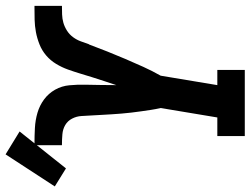

<svg xmlns="http://www.w3.org/2000/svg" viewBox="-210 -754 876 671"><g transform="rotate(-90 227.5 -418.0)"><path d="M88 0V-96H153L186 -294Q182 -311 179.5 -328Q177 -345 174.5 -362Q172 -379 170 -396.5Q168 -414 166.5 -431.5Q165 -449 164 -466Q163 -483 162 -500.5Q161 -518 160 -536Q159 -554 158 -571Q157 -588 149 -603.5Q141 -619 126.5 -627.5Q112 -636 94 -637.5Q76 -639 59 -639H58Q58 -639 58 -639Q58 -639 57 -639H56V-735H57Q57 -735 58 -735Q59 -735 59 -735H60Q60 -735 60.5 -735Q61 -735 61 -735Q89 -735 116.5 -733.5Q144 -732 169.5 -724.5Q195 -717 216 -701.5Q237 -686 250 -663Q263 -640 265.5 -613Q268 -586 267.5 -558.5Q267 -531 266.5 -503.5Q266 -476 266 -449Q273 -470 280 -491Q287 -512 293.5 -533Q300 -554 306.5 -575.5Q313 -597 320.5 -618Q328 -639 340 -659Q352 -679 369.5 -694Q387 -709 408.5 -717.5Q430 -726 451.5 -730Q473 -734 494.5 -734.5Q516 -735 538 -735Q538 -735 538.5 -735Q539 -735 539 -735H541Q541 -735 541.5 -735Q542 -735 542 -735H543V-639H542Q528 -639 513 -638.5Q498 -638 484 -634Q470 -630 456.5 -621.5Q443 -613 433.5 -600Q424 -587 419 -573Q414 -559 409 -545L408 -544Q396 -512 383.5 -480.5Q371 -449 357.5 -417.5Q344 -386 330 -355Q316 -324 299 -294L266 -96H319V0ZM-25 -625 -88 -664 24 -836 104 -787Z"/></g></svg>

Font: Iosevka Curly Slab Oblique
Style: Bold
Weight: 700
Italic angle: -9°
Monospace: yes
Designer: Belleve Invis
Foundry: Belleve Invis
Version: Version 11.1.0; ttfautohint (v1.8.3)